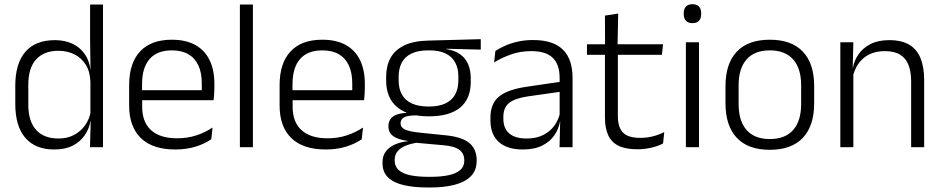

<svg xmlns="http://www.w3.org/2000/svg" viewBox="-20 -684 4378 892"><path d="M232 10.5Q144 10.5 97.5 -43.8Q51 -98 51 -201V-285.5Q51 -389 97.8 -443.2Q144.5 -497.5 235 -497.5Q281.5 -497.5 316.8 -480.8Q352 -464 373.5 -433.2Q395 -402.5 400 -361H420L400 -305.5Q398 -352.5 378 -384Q358 -415.5 325.2 -431.8Q292.5 -448 251.5 -448Q184 -448 147.8 -408Q111.5 -368 111.5 -290.5V-197.5Q111.5 -121 147.5 -80.8Q183.5 -40.5 252 -40.5Q292.5 -40.5 323.5 -56.8Q354.5 -73 374.8 -101.2Q395 -129.5 402 -166L418 -121H400.5Q394 -85 373.2 -55Q352.5 -25 317.5 -7.2Q282.5 10.5 232 10.5ZM398 0 401.5 -122 400 -142V-347.5L400.5 -362L398.5 -500.5V-663H458.5V0Z M794.5 10.5Q689 10.5 634.5 -42.5Q580 -95.5 580 -193.5V-288.5Q580 -390.5 630.8 -445Q681.5 -499.5 778.5 -499.5Q843.5 -499.5 887.5 -475Q931.5 -450.5 953.8 -404.5Q976 -358.5 976 -294V-276.5Q976 -262 975 -247.5Q974 -233 972.5 -218.5H916.5Q917.5 -240.5 917.5 -260.2Q917.5 -280 917.5 -296.5Q917.5 -345.5 901.8 -379.8Q886 -414 855.2 -432Q824.5 -450 778.5 -450Q710 -450 675 -409.8Q640 -369.5 640 -293.5V-246L640.5 -238V-187.5Q640.5 -154 650.2 -127Q660 -100 680.2 -80.8Q700.5 -61.5 731.2 -51.5Q762 -41.5 803 -41.5Q850.5 -41.5 891.2 -54.8Q932 -68 967.5 -91.5L961.5 -37Q930.5 -15.5 888 -2.5Q845.5 10.5 794.5 10.5ZM611.5 -218.5V-265H959V-218.5Z M1094.5 0V-663H1155V0Z M1493.5 10.5Q1388 10.5 1333.5 -42.5Q1279 -95.5 1279 -193.5V-288.5Q1279 -390.5 1329.8 -445Q1380.5 -499.5 1477.5 -499.5Q1542.5 -499.5 1586.5 -475Q1630.5 -450.5 1652.8 -404.5Q1675 -358.5 1675 -294V-276.5Q1675 -262 1674 -247.5Q1673 -233 1671.5 -218.5H1615.5Q1616.5 -240.5 1616.5 -260.2Q1616.5 -280 1616.5 -296.5Q1616.5 -345.5 1600.8 -379.8Q1585 -414 1554.2 -432Q1523.5 -450 1477.5 -450Q1409 -450 1374 -409.8Q1339 -369.5 1339 -293.5V-246L1339.5 -238V-187.5Q1339.5 -154 1349.2 -127Q1359 -100 1379.2 -80.8Q1399.5 -61.5 1430.2 -51.5Q1461 -41.5 1502 -41.5Q1549.5 -41.5 1590.2 -54.8Q1631 -68 1666.5 -91.5L1660.5 -37Q1629.5 -15.5 1587 -2.5Q1544.5 10.5 1493.5 10.5ZM1310.5 -218.5V-265H1658V-218.5Z M1972.5 -143.5Q1876.5 -143.5 1825.2 -186.2Q1774 -229 1774 -310V-327Q1774 -377 1793.8 -414Q1813.5 -451 1857 -472.5Q1900.5 -494 1971 -495.5L2213.5 -502V-453.5L2053.5 -457.5V-456Q2094 -449.5 2119 -431Q2144 -412.5 2155.5 -384.5Q2167 -356.5 2167 -320.5V-303.5Q2167 -225 2117.8 -184.2Q2068.5 -143.5 1972.5 -143.5ZM1969.5 137.5H1980Q2028 137.5 2063 130.2Q2098 123 2117.5 106.5Q2137 90 2137 62.5V61Q2137 29.5 2114.5 12.2Q2092 -5 2038 -9.5L1903 -21.5L1924 -22Q1891.5 -17.5 1866.8 -8Q1842 1.5 1827.8 18Q1813.5 34.5 1813.5 59.5V60.5Q1813.5 89.5 1833 106.5Q1852.5 123.5 1887.5 130.5Q1922.5 137.5 1969.5 137.5ZM1966 187Q1902.5 187 1855.5 176Q1808.5 165 1782.8 140.2Q1757 115.5 1757 73.5V71.5Q1757 40 1772.8 19.2Q1788.5 -1.5 1815.5 -13Q1842.5 -24.5 1874.5 -28L1874 -29.5Q1827.5 -35.5 1806 -52.2Q1784.5 -69 1784.5 -97V-97.5Q1784.5 -116 1793.2 -129.5Q1802 -143 1820.5 -150.5Q1839 -158 1868.5 -159.5V-168.5L1949 -147L1911 -148Q1871.5 -147.5 1856.2 -138.2Q1841 -129 1841 -111.5V-111Q1841 -92 1861.5 -82.2Q1882 -72.5 1932.5 -67.5L2050 -55.5Q2126 -48 2160.2 -19.8Q2194.5 8.5 2194.5 61V63Q2194.5 107 2168 134.2Q2141.5 161.5 2093 174.2Q2044.5 187 1979 187ZM1972 -189Q2017.5 -189 2048 -202.8Q2078.5 -216.5 2094 -244Q2109.5 -271.5 2109.5 -311V-328.5Q2109.5 -367.5 2094.2 -394.8Q2079 -422 2049.2 -436Q2019.5 -450 1974.5 -450H1971Q1921.5 -450 1890.8 -434.8Q1860 -419.5 1846 -392Q1832 -364.5 1832 -328V-311.5Q1832 -271.5 1847.5 -244.2Q1863 -217 1894 -203Q1925 -189 1972 -189Z M2579.5 0 2582.5 -121.5 2580 -131V-288.5V-321Q2580 -384 2548.2 -415.2Q2516.5 -446.5 2448.5 -446.5Q2395.5 -446.5 2352 -430.5Q2308.5 -414.5 2275.5 -394L2281.5 -447.5Q2299.5 -459 2325 -470.8Q2350.5 -482.5 2383.8 -490.2Q2417 -498 2457 -498Q2506 -498 2540.8 -486Q2575.5 -474 2597.5 -451Q2619.5 -428 2629.8 -395.5Q2640 -363 2640 -322.5V0ZM2408.5 10.5Q2336 10.5 2297.2 -24.5Q2258.5 -59.5 2258.5 -125V-138Q2258.5 -202.5 2298.2 -235.2Q2338 -268 2427 -281L2590 -305L2593 -259L2434.5 -236.5Q2372.5 -227.5 2345.5 -205.8Q2318.5 -184 2318.5 -141.5V-132.5Q2318.5 -87.5 2346 -64Q2373.5 -40.5 2426.5 -40.5Q2472 -40.5 2504.2 -57Q2536.5 -73.5 2556.2 -101.2Q2576 -129 2582.5 -163.5L2594.5 -120.5H2582Q2576 -86 2555.8 -56Q2535.5 -26 2499.2 -7.8Q2463 10.5 2408.5 10.5Z M2941 9.5Q2887.5 9.5 2854.2 -6.5Q2821 -22.5 2805.8 -55.5Q2790.5 -88.5 2790.5 -137.5V-455.5H2850.5V-144.5Q2850.5 -93 2874.2 -68.2Q2898 -43.5 2954.5 -43.5Q2984.5 -43.5 3012.8 -50.5Q3041 -57.5 3066 -70.5L3060.5 -17.5Q3037 -5 3005.5 2.2Q2974 9.5 2941 9.5ZM2707 -429.5V-478.5H3060.5L3055 -429.5ZM2791 -471.5 2790.5 -611.5 2852 -621 2849 -471.5Z M3166.5 0V-487.5H3227.5V0ZM3197 -576.5Q3177 -576.5 3166.8 -587.5Q3156.5 -598.5 3156.5 -619V-622.5Q3156.5 -642.5 3166.8 -653.5Q3177 -664.5 3197 -664.5Q3217.5 -664.5 3227.5 -653.5Q3237.5 -642.5 3237.5 -622.5V-619Q3237.5 -598.5 3227.5 -587.5Q3217.5 -576.5 3197 -576.5Z M3556.5 12Q3455.5 12 3403 -43.8Q3350.5 -99.5 3350.5 -204.5V-284Q3350.5 -388.5 3403 -444Q3455.5 -499.5 3556.5 -499.5Q3657.5 -499.5 3710 -444Q3762.5 -388.5 3762.5 -284V-204.5Q3762.5 -99.5 3710 -43.8Q3657.5 12 3556.5 12ZM3556.5 -38Q3627.5 -38 3664.8 -80Q3702 -122 3702 -201V-287.5Q3702 -366 3664.8 -408Q3627.5 -450 3556.5 -450Q3485.5 -450 3448.5 -408Q3411.5 -366 3411.5 -287.5V-201Q3411.5 -122 3448.5 -80Q3485.5 -38 3556.5 -38Z M4213 0V-306Q4213 -349.5 4201.2 -381Q4189.5 -412.5 4162.5 -429.5Q4135.5 -446.5 4090 -446.5Q4048 -446.5 4017 -430.5Q3986 -414.5 3967 -386.5Q3948 -358.5 3941 -322.5L3928.5 -367.5H3942Q3948.5 -403.5 3969.2 -432.8Q3990 -462 4025.2 -479.8Q4060.5 -497.5 4111 -497.5Q4170 -497.5 4205.5 -475.5Q4241 -453.5 4257.2 -412.2Q4273.5 -371 4273.5 -312V0ZM3884 0V-487.5H3944.5L3941.5 -367L3944.5 -364V0Z"/></svg>

Font: Anek Gujarati Medium Light
Style: Regular
Weight: 300
Version: Version 1.003